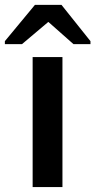

<svg xmlns="http://www.w3.org/2000/svg" viewBox="-54 -760 388 780"><path d="M199.7 -528.3V0H78.6V-528.3ZM-34.2 -580.6V-592.8L87.9 -740.2H195.8L313.5 -592.8V-580.6H244.6L143.1 -670.4H141.6L35.2 -580.6Z"/></svg>

Font: Arimo SemiBold
Style: Regular
Weight: 600
Designer: Steve Matteson
Foundry: Monotype Imaging Inc.
Version: Version 1.33